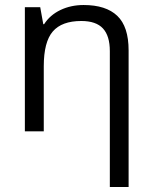

<svg xmlns="http://www.w3.org/2000/svg" viewBox="-20 -526 610 769"><path d="M419.9 223.1V-321.3Q419.9 -382.3 392.3 -412.1Q364.7 -441.9 305.7 -441.9Q227.5 -441.9 191.4 -399.9Q155.3 -357.9 155.3 -260.7V0H79.6V-497.1H141.1L153.3 -429.2H156.7Q180.2 -465.8 221.9 -485.8Q263.7 -505.9 314.9 -505.9Q404.3 -505.9 449.7 -462.6Q495.1 -419.4 495.1 -324.2V223.1Z"/></svg>

Font: Bpm'online Open Sans
Style: Regular
Weight: 400
Foundry: Ascender Corporation
Version: Version 1.10